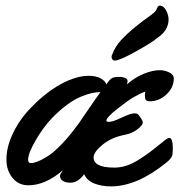

<svg xmlns="http://www.w3.org/2000/svg" viewBox="-20 -645 639 684"><path d="M599.1 -365.2Q599.1 -333 573 -308.6Q546.9 -284.2 513.7 -284.2Q502.9 -284.2 499.5 -289.3Q496.1 -294.4 496.1 -306.2Q496.1 -311 498 -318.8Q480.5 -313 458 -299.8Q438.5 -289.1 398.7 -257.8Q358.9 -226.6 358.9 -214.8Q358.9 -210.9 368.7 -210.9Q381.8 -210.9 413.8 -226.1Q445.8 -241.2 458 -241.2Q464.8 -241.2 467.8 -240.2Q474.1 -236.8 481.4 -225.3Q488.8 -213.9 488.8 -208Q488.8 -200.7 471.7 -186Q452.6 -170.4 425.8 -165Q377.4 -155.8 345.5 -129.6Q313.5 -103.5 313.5 -84Q313.5 -47.9 387.7 -47.9Q407.7 -47.9 429 -54.4Q450.2 -61 471.2 -74.2Q492.2 -87.4 507.1 -98.1Q522 -108.9 543 -126Q564 -143.1 571.8 -148.9Q579.1 -153.8 583 -153.8Q595.7 -153.8 595.7 -115.2Q595.7 -97.2 592.8 -88.9Q588.9 -79.1 572.8 -65.9Q468.3 19 375 19Q342.3 19 316.2 8.8Q290 -1.5 279.8 -24.4Q257.8 5.9 231 5.9Q214.4 5.9 204.1 -0.5Q193.8 -6.8 193.8 -19.5Q193.8 -22.9 204.1 -38.6Q141.6 15.1 81.1 15.1Q45.9 15.1 24.4 -11.5Q2.9 -38.1 2.9 -76.2Q2.9 -118.2 22.7 -162.8Q42.5 -207.5 74.7 -244.4Q106.9 -281.2 145.3 -311.3Q183.6 -341.3 223.1 -358.2Q262.7 -375 294.9 -375Q321.3 -375 337.9 -366.2Q354.5 -357.4 358.9 -344.2Q370.6 -361.8 378.7 -366.5Q386.7 -371.1 402.8 -371.1Q419.9 -371.1 429.2 -365.5Q438.5 -359.9 431.6 -344.2Q461.9 -370.1 493.2 -382.6Q524.4 -395 549.8 -395Q565.9 -395 582.5 -387.2Q599.1 -379.4 599.1 -365.2ZM337.9 -316.9Q323.2 -316.9 306.9 -313.2Q290.5 -309.6 268.1 -300.5Q245.6 -291.5 218.8 -271.7Q191.9 -252 165 -224.1Q133.3 -190.9 106.7 -144.5Q80.1 -98.1 80.1 -76.2Q80.1 -64 89.8 -64Q99.1 -64 112.3 -68.8Q125.5 -73.7 147.5 -86.9Q169.4 -100.1 199.5 -131.1Q229.5 -162.1 261.7 -207Q268.1 -216.3 295.7 -256.6Q323.2 -296.9 337.9 -316.9ZM469.7 -555.2Q483.9 -566.9 502.9 -580.3Q522 -593.8 529.3 -600.6Q536.6 -607.4 539.6 -616.2Q543 -625 548.8 -625Q562.5 -625 571.5 -608.2Q580.6 -591.3 580.6 -576.2Q580.6 -536.1 539.6 -509.3Q526.4 -496.6 466.3 -462.9Q406.2 -429.2 388.7 -429.2Q383.3 -429.2 380.4 -433.3Q377.4 -437.5 377.4 -441.9Q377.4 -446.3 379.9 -451.2Q390.6 -479.5 411.9 -502.7Q433.1 -525.9 469.7 -555.2Z"/></svg>

Font: Yellowtail
Style: Regular
Weight: 400
Designer: Astigmatic (AOETI)
Foundry: Astigmatic (AOETI)
Version: Version 1.000